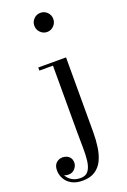

<svg xmlns="http://www.w3.org/2000/svg" viewBox="-257 -819 751 1137"><g transform="rotate(-20 118.5 -250.0)"><path d="M55 260Q14.5 260 -13 244.5Q-40.5 229 -54.2 204Q-68 179 -68 151Q-68 120 -51 104.5Q-34 89 -11 89Q1.5 89 14.2 94.2Q27 99.5 35.8 111.2Q44.5 123 44.5 143Q44.5 162 29 179.8Q13.5 197.5 -11.5 197.5Q-26 197.5 -38.8 192Q-51.5 186.5 -59.2 176.2Q-67 166 -67 151H-48Q-48 175.5 -36.2 195.8Q-24.5 216 -2.8 228.5Q19 241 49.5 241Q83 241 99 218.5Q115 196 119.5 158.2Q124 120.5 123 74Q122 27.5 122 -20V-440.5H36.5V-460H211.5V11.5Q211.5 60.5 205 105.2Q198.5 150 181.8 184.8Q165 219.5 134.2 239.8Q103.5 260 55 260ZM159 -639.5Q134 -639.5 116.5 -657.5Q99 -675.5 99 -700Q99 -725 116.5 -742.5Q134 -760 159 -760Q183.5 -760 201 -742.5Q218.5 -725 218.5 -700Q218.5 -675.5 201 -657.5Q183.5 -639.5 159 -639.5Z"/></g></svg>

Font: Bodoni Moda 11pt
Style: Regular
Weight: 400
Version: Version 2.004